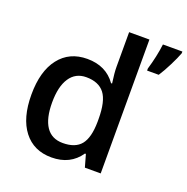

<svg xmlns="http://www.w3.org/2000/svg" viewBox="-135 -887 999 1024"><g transform="rotate(20 364.0 -375.0)"><path d="M264.2 9.8Q163.1 9.8 106.4 -63.5Q49.8 -136.7 49.8 -269Q49.8 -401.9 107.2 -475.8Q164.6 -549.8 266.1 -549.8Q372.6 -549.8 428.2 -471.2H434.1Q425.8 -529.3 425.8 -563V-759.8H541V0H451.2L431.2 -70.8H425.8Q370.6 9.8 264.2 9.8ZM294.9 -83Q365.7 -83 397.9 -122.8Q430.2 -162.6 431.2 -252V-268.1Q431.2 -370.1 397.9 -413.1Q364.7 -456.1 293.9 -456.1Q233.4 -456.1 200.7 -407Q168 -357.9 168 -267.1Q168 -177.2 199.7 -130.1Q231.4 -83 294.9 -83ZM585.9 -611.8Q608.9 -689 617.7 -759.8H728V-750Q716.8 -719.7 694.8 -676Q672.9 -632.3 651.9 -600.1H585.9Z"/></g></svg>

Font: f2_52653          
Style: Regular
Weight: 600
Foundry: Ascender Corporation
Version: Version 1.10